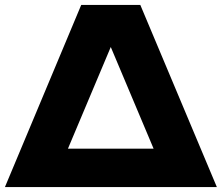

<svg xmlns="http://www.w3.org/2000/svg" viewBox="-32 -760 901 780"><path d="M298 -740H538L849 0H-12ZM592 -156 418 -569 244 -156Z"/></svg>

Font: Encode Sans Wide
Style: ExtraBold
Weight: 800
Designer: Pablo Impallari, Andres Torresi
Foundry: Pablo Impallari, Andres Torresi
Version: Version 1.000; ttfautohint (v1.00) -l 8 -r 50 -G 200 -x 14 -